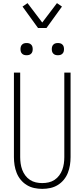

<svg xmlns="http://www.w3.org/2000/svg" viewBox="-20 -1199 540 1227"><path d="M250 8Q224 8 198.5 2.5Q173 -3 151 -16.5Q129 -30 112.5 -50Q96 -70 86.5 -94Q77 -118 73 -143.5Q69 -169 69 -195V-735H109V-195Q109 -174 112 -153.5Q115 -133 122 -114Q129 -95 141.5 -78Q154 -61 171.5 -49.5Q189 -38 209 -33.5Q229 -29 250 -29Q271 -29 291 -33.5Q311 -38 328.5 -49.5Q346 -61 358.5 -78Q371 -95 378 -114Q385 -133 388 -153.5Q391 -174 391 -195V-735H431V-195Q431 -169 427 -143.5Q423 -118 413.5 -94Q404 -70 387.5 -50Q371 -30 349 -16.5Q327 -3 301.5 2.5Q276 8 250 8ZM350 -846Q342 -846 334.5 -848Q327 -850 321 -856Q315 -862 313 -869.5Q311 -877 311 -885Q311 -893 313 -900.5Q315 -908 321 -914Q327 -920 334.5 -922Q342 -924 350 -924Q358 -924 365.5 -922Q373 -920 379 -914Q385 -908 387 -900.5Q389 -893 389 -885Q389 -877 387 -869.5Q385 -862 379 -856Q373 -850 365.5 -848Q358 -846 350 -846ZM150 -846Q142 -846 134.5 -848Q127 -850 121 -856Q115 -862 113 -869.5Q111 -877 111 -885Q111 -893 113 -900.5Q115 -908 121 -914Q127 -920 134.5 -922Q142 -924 150 -924Q158 -924 165.5 -922Q173 -920 179 -914Q185 -908 187 -900.5Q189 -893 189 -885Q189 -877 187 -869.5Q185 -862 179 -856Q173 -850 165.5 -848Q158 -846 150 -846ZM223 -1020 124 -1157 156 -1179 250 -1055 344 -1179 376 -1157 277 -1020Z"/></svg>

Font: Iosevka SS18 Extralight
Style: Regular
Weight: 200
Monospace: yes
Designer: Belleve Invis
Foundry: Belleve Invis
Version: Version 25.1.1; ttfautohint (v1.8.4)